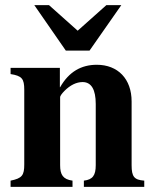

<svg xmlns="http://www.w3.org/2000/svg" viewBox="-20 -724 596 744"><path d="M539 0V-24C500 -27 490 -39 490 -84V-331C490 -418 437 -473 355 -473C295 -473 247 -446 213 -386H212V-461H21V-437C65 -430 74 -419 74 -376V-87C74 -45 66 -33 21 -24V0H261V-24C224 -29 213 -47 213 -84V-348C213 -352 220 -362 230 -372C252 -394 276 -406 300 -406C334 -406 351 -377 351 -321V-84C351 -44 339 -28 305 -24V0ZM450 -704H392L281 -605L170 -704H113L235 -528H327Z"/></svg>

Font: XITS Math
Style: Bold
Weight: 700
Designer: MicroPress Inc., with final additions and corrections provided by Coen Hoffman, Elsevier (retired)
Version: Version 1.302